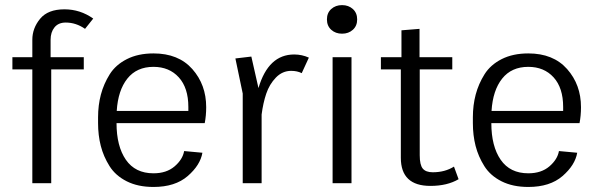

<svg xmlns="http://www.w3.org/2000/svg" viewBox="-20 -727 2378 762"><path d="M29.2 -451.7V-500H108.3V-569.2Q108.3 -615 139.2 -652.5Q170 -690 235.8 -690Q298.3 -690 350 -653.3L317.5 -612.5Q281.7 -637.5 240.8 -637.5Q211.7 -637.5 196.2 -618.3Q180.8 -599.2 180.8 -569.2V-500H312.5V-451.7H183.3V0H108.3V-451.7Z M369.2 -238.3V-261.7Q369.2 -309.2 380.4 -351.7Q391.7 -394.2 415.4 -432.1Q439.2 -470 483.8 -492.5Q528.3 -515 589.2 -515Q688.3 -515 743.3 -452.9Q798.3 -390.8 798.3 -301.7Q798.3 -267.5 792.5 -238.3H442.5Q442.5 -146.7 479.6 -92.9Q516.7 -39.2 589.2 -39.2Q640.8 -39.2 672.9 -66.7Q705 -94.2 710.8 -127.5L783.3 -120.8Q775 -71.7 725 -28.3Q675 15 589.2 15Q527.5 15 482.9 -7.5Q438.3 -30 414.6 -67.9Q390.8 -105.8 380 -147.9Q369.2 -190 369.2 -238.3ZM443.3 -286.7H727.5V-302.5Q727.5 -378.3 689.6 -420Q651.7 -461.7 589.2 -461.7Q522.5 -461.7 485.4 -415Q448.3 -368.3 443.3 -286.7Z M914.2 -495 977.5 -502.5 1005.8 -377.5Q1045 -510.8 1147.5 -510.8Q1178.3 -510.8 1205.8 -498.3L1177.5 -436.7Q1159.2 -445.8 1135.8 -445.8Q1100.8 -445.8 1075 -419.2Q1049.2 -392.5 1036.7 -355.4Q1024.2 -318.3 1018.3 -272.5V0H943.3V-355.8Z M1300 0V-500H1375V0ZM1294.6 -691.2Q1311.7 -706.7 1337.5 -706.7Q1363.3 -706.7 1380.4 -691.2Q1397.5 -675.8 1397.5 -650Q1397.5 -624.2 1380.4 -608.8Q1363.3 -593.3 1337.5 -593.3Q1311.7 -593.3 1294.6 -608.8Q1277.5 -624.2 1277.5 -650Q1277.5 -675.8 1294.6 -691.2Z M1491.7 -451.7V-500H1573.3V-606.7L1645 -612.5V-500H1775V-451.7H1645.8V-110.8Q1645.8 -72.5 1657.9 -57.9Q1670 -43.3 1697.5 -43.3Q1745.8 -43.3 1781.7 -65.8L1800 -15.8Q1755 10.8 1688.3 10.8Q1570.8 10.8 1570.8 -100.8V-451.7Z M1856.7 -238.3V-261.7Q1856.7 -309.2 1867.9 -351.7Q1879.2 -394.2 1902.9 -432.1Q1926.7 -470 1971.2 -492.5Q2015.8 -515 2076.7 -515Q2175.8 -515 2230.8 -452.9Q2285.8 -390.8 2285.8 -301.7Q2285.8 -267.5 2280 -238.3H1930Q1930 -146.7 1967.1 -92.9Q2004.2 -39.2 2076.7 -39.2Q2128.3 -39.2 2160.4 -66.7Q2192.5 -94.2 2198.3 -127.5L2270.8 -120.8Q2262.5 -71.7 2212.5 -28.3Q2162.5 15 2076.7 15Q2015 15 1970.4 -7.5Q1925.8 -30 1902.1 -67.9Q1878.3 -105.8 1867.5 -147.9Q1856.7 -190 1856.7 -238.3ZM1930.8 -286.7H2215V-302.5Q2215 -378.3 2177.1 -420Q2139.2 -461.7 2076.7 -461.7Q2010 -461.7 1972.9 -415Q1935.8 -368.3 1930.8 -286.7Z"/></svg>

Font: Boon
Style: Regular
Weight: 400
Designer: Sungsit Sawaiwan
Foundry: FontUni
Version: Version 3.0